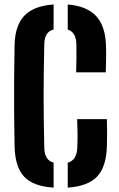

<svg xmlns="http://www.w3.org/2000/svg" viewBox="-20 -828 532 856"><path d="M219 8.5Q128.5 3 87.8 -40.2Q47 -83.5 45 -176Q43.5 -256.5 43 -328.2Q42.5 -400 43 -472.2Q43.5 -544.5 45 -625.5Q46.5 -714 88.5 -758Q130.5 -802 219 -808V-696.5Q178.5 -686.5 177.5 -631.5Q174.5 -509.5 174.5 -400Q174.5 -290.5 177.5 -169Q178.5 -113.5 219 -103ZM319.5 -505.5Q320.5 -536.5 320.8 -568.5Q321 -600.5 320.5 -631.5Q319 -685 282 -696V-808Q367.5 -801 408.8 -756.2Q450 -711.5 452.5 -624.5Q453.5 -596.5 453 -565.2Q452.5 -534 451.5 -505.5ZM282 8.5V-102.5Q322 -113.5 324.5 -169Q326 -202 325.8 -229.8Q325.5 -257.5 324 -297H456.5Q457.5 -267 457.5 -235Q457.5 -203 456.5 -176Q454 -84 413 -40.8Q372 2.5 282 8.5Z"/></svg>

Font: Big Shoulders Stencil Text ExtraBold
Style: Regular
Weight: 800
Designer: Patric King
Foundry: XO Type Co
Version: Version 1.000